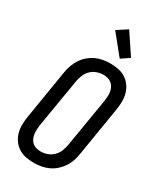

<svg xmlns="http://www.w3.org/2000/svg" viewBox="-240 -1064 981 1159"><g transform="rotate(30 250.0 -485.0)"><path d="M204 8Q175 8 147 2.5Q119 -3 96.5 -17.5Q74 -32 58 -54.5Q42 -77 35 -103.5Q28 -130 28.5 -159Q29 -188 34 -217L90 -559Q94 -584 103 -608.5Q112 -633 126.5 -655Q141 -677 161.5 -694.5Q182 -712 205.5 -723Q229 -734 254.5 -738.5Q280 -743 305 -743Q334 -743 362 -737.5Q390 -732 412.5 -717.5Q435 -703 451 -680.5Q467 -658 474 -631.5Q481 -605 480.5 -576Q480 -547 475 -518L419 -176Q415 -151 406.5 -126.5Q398 -102 383 -80Q368 -58 348 -40.5Q328 -23 304 -12Q280 -1 254.5 3.5Q229 8 204 8ZM206 -72Q228 -72 250.5 -80Q273 -88 290.5 -105Q308 -122 317 -144.5Q326 -167 330 -189L387 -531Q389 -547 390 -563Q391 -579 388.5 -594Q386 -609 379 -622.5Q372 -636 360.5 -645.5Q349 -655 334 -659Q319 -663 303 -663Q281 -663 258.5 -655Q236 -647 218.5 -630Q201 -613 192 -590.5Q183 -568 179 -546L122 -204Q120 -188 119.5 -172Q119 -156 121.5 -141Q124 -126 130.5 -112.5Q137 -99 148.5 -89.5Q160 -80 175 -76Q190 -72 206 -72ZM339 -796 229 -932 300 -978 396 -834Z"/></g></svg>

Font: Iosevka SS18 Medium
Style: Italic
Weight: 500
Italic angle: -9°
Monospace: yes
Designer: Belleve Invis
Foundry: Belleve Invis
Version: Version 25.1.1; ttfautohint (v1.8.4)